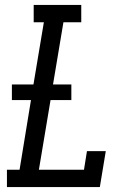

<svg xmlns="http://www.w3.org/2000/svg" viewBox="-20 -755 540 775"><path d="M8 0V-70H59L105 -351H28V-414H115L157 -665H116V-735H308V-665H236L194 -414H268V-351H184L137 -70H319L331 -145H407L383 0Z"/></svg>

Font: Iosevka Slab Oblique
Style: Regular
Weight: 400
Italic angle: -9°
Monospace: yes
Designer: Belleve Invis
Foundry: Belleve Invis
Version: Version 11.1.1; ttfautohint (v1.8.3)